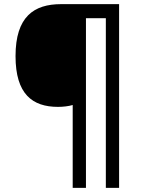

<svg xmlns="http://www.w3.org/2000/svg" viewBox="-20 -780 695 927"><path d="M555 127V-760H275C144 -760 55 -700 55 -509C55 -326 136 -264 260 -264C284 -264 311 -267 331 -273V127H395V-692H491V127Z"/></svg>

Font: Noto Sans Devanagari UI Medium
Style: Regular
Weight: 500
Designer: Jelle Bosma - Monotype Design Team
Foundry: Monotype Imaging Inc.
Version: Version 2.004